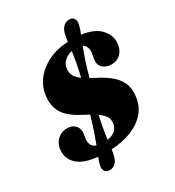

<svg xmlns="http://www.w3.org/2000/svg" viewBox="-213 -934 1058 1160"><g transform="rotate(-30 316.0 -354.0)"><path d="M272.5 42Q265.5 70.5 248.5 86Q231.5 101.5 208.5 101.5Q187.5 101.5 176.5 86.5Q165.5 71.5 173 40Q176 29 179.8 18.2Q183.5 7.5 188 -4Q94.5 -13.5 52.5 -50.2Q10.5 -87 10.5 -139Q10.5 -187.5 39 -217.2Q67.5 -247 110 -247Q147 -247 167.2 -224.2Q187.5 -201.5 181.5 -163L177 -139Q173.5 -114 181.5 -95.5Q189.5 -77 213.5 -68.5Q225.5 -99 240.5 -142.5Q255.5 -186 273.5 -249Q259 -257 241.5 -266Q149 -312.5 118.8 -364Q88.5 -415.5 99 -484.5Q105 -537 139.2 -583.8Q173.5 -630.5 233.5 -661.5Q293.5 -692.5 376.5 -697.5Q378.5 -711.5 380.5 -724.5Q382.5 -737.5 386 -750.5Q393.5 -779 410.5 -794.5Q427.5 -810 450.5 -810Q471 -810 482.2 -795Q493.5 -780 485.5 -748.5Q482 -735 477.5 -722Q473 -709 467 -694.5Q553.5 -682.5 593 -641.5Q632.5 -600.5 632.5 -551.5Q632.5 -506.5 607 -476.5Q581.5 -446.5 537.5 -446.5Q500.5 -446.5 478 -467.8Q455.5 -489 461.5 -529.5L468.5 -563.5Q471.5 -586 465.5 -603.8Q459.5 -621.5 441.5 -631Q429 -598.5 413.8 -553.2Q398.5 -508 380.5 -441.5Q393 -435 408 -427Q479.5 -391.5 515.8 -356Q552 -320.5 562.5 -284Q573 -247.5 567.5 -208.5Q561 -146 523.2 -101.2Q485.5 -56.5 423.2 -31.5Q361 -6.5 281 -2Q279.5 9.5 277.5 20.2Q275.5 31 272.5 42ZM290 -558.5Q287 -532 297.5 -511Q308 -490 337.5 -468.5Q351 -526 358.2 -566.5Q365.5 -607 369.5 -636.5Q338 -630 315.5 -610Q293 -590 290 -558.5ZM368 -138.5Q370.5 -161 358.8 -180.8Q347 -200.5 317 -222Q305 -168 298.5 -130Q292 -92 288.5 -64Q362.5 -76 368 -138.5Z"/></g></svg>

Font: Fraunces 72pt S100 Black
Style: Italic
Weight: 900
Italic angle: -16°
Version: Version 1.000; ttfautohint (v1.8.3)